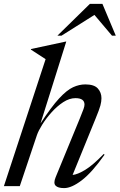

<svg xmlns="http://www.w3.org/2000/svg" viewBox="-29 -955 614 985"><path d="M160.5 -262 72.5 0H-9L205 -651.5L129.5 -700.5L130 -703.5L309.5 -742H311L179 -322Q234.5 -407 274.2 -450Q314 -493 345.8 -507.5Q377.5 -522 408.5 -522Q454 -522 472.8 -501.2Q491.5 -480.5 491.5 -451Q491.5 -434 486 -413.5Q480.5 -393 461.5 -347L343.5 -57.5Q368 -59.5 407.5 -83.2Q447 -107 503 -165L507.5 -161.5Q442.5 -69.5 390.2 -29.8Q338 10 300 10Q268 10 256 -2.8Q244 -15.5 256.5 -46L380 -346Q394 -380 399.2 -394.8Q404.5 -409.5 404.5 -418.5Q404.5 -451.5 358 -451.5Q327 -451.5 295.2 -430.8Q263.5 -410 235.5 -378.8Q207.5 -347.5 187.8 -315.8Q168 -284 160.5 -262ZM265.5 -772 432 -935H496.5L565 -772H545.5L455.5 -878.5L286.5 -772Z"/></svg>

Font: Newsreader 72pt
Style: Italic
Weight: 400
Italic angle: -17°
Designer: Hugues Gentile
Foundry: Production Type
Version: Version 1.003; ttfautohint (v1.8.3)